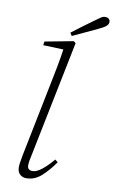

<svg xmlns="http://www.w3.org/2000/svg" viewBox="-99 -952 607 1016"><g transform="rotate(10 204.0 -443.5)"><path d="M117 13Q97 13 83 0Q69 -13 69 -37Q69 -51 71.5 -65Q74 -79 78 -103L158 -501Q168 -549 177 -596.5Q186 -644 193 -692L84 -696L87 -716L240 -745L251 -736L125 -114Q121 -98 118.5 -82Q116 -66 116 -56Q116 -30 144 -30Q165 -30 193 -52Q221 -74 252 -111L267 -99Q236 -54 199.5 -20.5Q163 13 117 13ZM214 -786Q243 -808 271.5 -829.5Q300 -851 327 -870Q350 -887 361 -894Q372 -901 384 -900Q395 -900 402 -893Q409 -886 408 -875Q407 -865 397 -855.5Q387 -846 357 -832Q292 -802 224 -770Z"/></g></svg>

Font: Source Serif Pro Light
Style: Italic
Weight: 300
Italic angle: -12°
Designer: Frank Grießhammer
Foundry: Adobe Systems Incorporated
Version: Version 3.001;hotconv 1.0.111;makeotfexe 2.5.65597